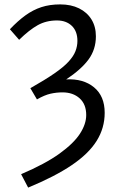

<svg xmlns="http://www.w3.org/2000/svg" viewBox="-20 -688 537 873"><path d="M108 165 76 104Q186 57 250.5 10.5Q315 -36 343.5 -80Q372 -124 372 -165Q372 -214 342 -241Q312 -268 264 -268Q237 -268 210 -262Q183 -256 148 -236L118 -287Q185 -325 227 -354Q269 -383 291.5 -407.5Q314 -432 323 -455Q332 -478 332 -502Q332 -546 306.5 -570.5Q281 -595 239 -595Q190 -595 151.5 -573.5Q113 -552 67 -507L25 -555Q61 -593 95.5 -618Q130 -643 168 -655.5Q206 -668 254 -668Q303 -668 339.5 -650Q376 -632 396 -599.5Q416 -567 416 -523Q416 -463 382.5 -417.5Q349 -372 281 -327Q359 -331 407.5 -291Q456 -251 456 -175Q456 -106 419.5 -47.5Q383 11 306 63Q229 115 108 165Z"/></svg>

Font: Source Sans 3 ExtraLight
Style: Regular
Weight: 400
Version: Version 3.052;hotconv 1.1.0;makeotfexe 2.6.0